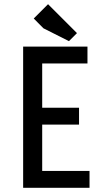

<svg xmlns="http://www.w3.org/2000/svg" viewBox="-20 -891 485 911"><path d="M404.8 0H89.8V-669.9H395V-589.8H180.2V-379.9H355V-299.8H180.2V-80.1H404.8ZM345.2 -733.9 307.1 -695.8 186 -756.8 140.1 -803.2 208 -871.1Z"/></svg>

Font: Unica One
Style: Bold
Weight: 400
Designer: Eduardo Rodriguez Tunni
Foundry: Eduardo Rodriguez Tunni
Version: Version 1.001